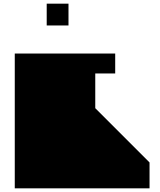

<svg xmlns="http://www.w3.org/2000/svg" viewBox="-20 -1020 868 1040"><path d="M60 0V-730H604V-622H496V-434L790 -140V0H60ZM351 -882H233V-1000H351V-882Z"/></svg>

Font: El Pececito
Style: Regular
Weight: 400
Designer: deFharo
Foundry: deFharo
Version: El Pececito Version 1.000